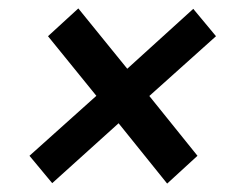

<svg xmlns="http://www.w3.org/2000/svg" viewBox="-20 -578 556 456"><path d="M104 -143 50 -208 224 -364 223 -333 94 -492 166 -558 295 -399 266 -400 439 -557 493 -492 319 -336 321 -367 449 -208 377 -142 249 -301 278 -300Z"/></svg>

Font: Bitter Thin SemiBold
Style: Italic
Weight: 600
Italic angle: -9°
Version: Version 2.002